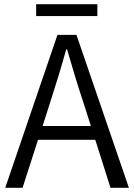

<svg xmlns="http://www.w3.org/2000/svg" viewBox="-20 -899 642 919"><path d="M153 -822H446V-879H153ZM5 0H88L162 -230H436L509 0H597L346 -732H255ZM184 -296 222 -415C249 -498 273 -577 297 -663H301C326 -577 349 -498 377 -415L415 -296Z"/></svg>

Font: Noto Sans CJK HK DemiLight
Style: Regular
Weight: 350
Designer: Ryoko NISHIZUKA 西塚涼子 (kana, bopomofo & ideographs); Paul D. Hunt (Latin, Greek & Cyrillic); Sandoll Communications 산돌커뮤니
Foundry: Adobe
Version: Version 2.004;hotconv 1.0.118;makeotfexe 2.5.65603